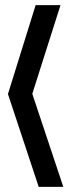

<svg xmlns="http://www.w3.org/2000/svg" viewBox="-20 -731 292 749"><path d="M119 -711H216L106 -365L227 -2H131L11 -364L15 -377Z"/></svg>

Font: Fundamental  Brigade
Style: Regular
Weight: 400
Designer: Peter Wiegel, original typeface by Arno Drescher 1935
Foundry: Peter Wiegel
Version: Version 0.000 2012 initial release